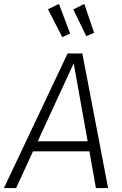

<svg xmlns="http://www.w3.org/2000/svg" viewBox="-41 -957 623 977"><path d="M414 -187H127L41 0H-21L303 -685H378L509 0H447ZM405 -238 334 -635 151 -238ZM316 -786 276 -768 203 -910 259 -937ZM438 -790 398 -773 332 -909 388 -937Z"/></svg>

Font: Fira Sans Light
Style: Italic
Weight: 300
Italic angle: -8°
Designer: bBox Type GmbH & Carrois Corporate GbR & Edenspiekermann AG
Foundry: bBox Type GmbH & Carrois Corporate GbR & Edenspiekermann AG
Version: Version 4.301